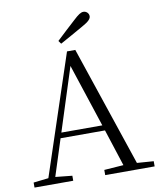

<svg xmlns="http://www.w3.org/2000/svg" viewBox="-99 -1016 910 1094"><g transform="rotate(-10 356.0 -469.0)"><path d="M290 -799 303 -781C348 -806 394 -831 437 -856C477 -878 490 -892 490 -908C490 -924 476 -938 459 -938C444 -938 429 -928 399 -900C364 -869 328 -834 290 -799ZM333 -647 453 -282H216ZM420 0H706V-30L610 -37L376 -732H328L98 -39L11 -29V0H235V-29L138 -39L206 -251H463L532 -38L420 -30Z"/></g></svg>

Font: Noto Serif CJK TC Light
Style: Regular
Weight: 300
Designer: Ryoko NISHIZUKA 西塚涼子 (kana & ideographs); Frank Grießhammer (Latin, Greek & Cyrillic); Wenlong ZHANG 张文龙 (bopomofo); San
Foundry: Adobe
Version: Version 2.001;hotconv 1.1.0;makeotfexe 2.6.0